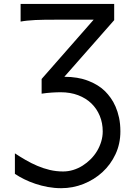

<svg xmlns="http://www.w3.org/2000/svg" viewBox="-20 -733 681 982"><path d="M459 -632.3H278.3Q242.2 -632.3 213.1 -632.1Q184.1 -631.8 160.6 -630.6Q137.2 -629.4 118.7 -627.4Q100.1 -625.5 85.4 -622.6V-712.9H564V-629.9L309.1 -340.3Q378.4 -340.3 431.6 -319.6Q484.9 -298.8 517.6 -266.1Q532.2 -251.5 546.1 -232.2Q560.1 -212.9 571 -187.7Q582 -162.6 588.9 -131.1Q595.7 -99.6 595.7 -61Q595.7 2.4 570.8 55.7Q545.9 108.9 503.9 147.5Q461.9 186 407.2 207.8Q352.5 229.5 293 229.5Q258.3 229.5 224.9 223.4Q191.4 217.3 160.9 207Q130.4 196.8 103.8 183.6Q77.1 170.4 56.2 156.2V51.3Q82.5 68.8 111.3 85.4Q140.1 102.1 170.9 115.2Q201.7 128.4 234.6 136.2Q267.6 144 302.7 144Q329.1 144 354.5 136.2Q379.9 128.4 402.3 114.3Q424.8 100.1 443.8 81.1Q462.9 62 476.6 39.1Q490.2 16.1 497.8 -9.3Q505.4 -34.7 505.4 -61Q505.4 -104 490.2 -140.6Q475.1 -177.2 447.3 -204.1Q419.4 -231 379.6 -246.1Q339.8 -261.2 290.5 -261.2Q269.5 -261.2 243.9 -259.5Q218.3 -257.8 192.9 -253.9V-329.1Z"/></svg>

Font: Andika Basic
Style: Regular
Weight: 400
Designer: Annie Olsen & Victor Gaultney
Foundry: SIL International
Version: Version 1.000